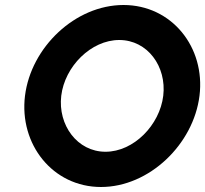

<svg xmlns="http://www.w3.org/2000/svg" viewBox="-20 -735 821 768"><path d="M225 -352C239 -469 344 -575 457 -575C570 -575 647 -469 633 -352C619 -235 515 -128 402 -128C289 -128 211 -235 225 -352ZM80 -352C56 -158 191 13 384 13C577 13 754 -158 778 -352C802 -546 667 -715 474 -715C281 -715 104 -546 80 -352Z"/></svg>

Font: Bluebird
Style: Obl
Weight: 400
Designer: Jasper
Foundry: Cannot Into Space Fonts
Version: Version 0.98